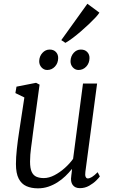

<svg xmlns="http://www.w3.org/2000/svg" viewBox="-20 -1018 617 1048"><path d="M187 10Q151 10 124 -2Q97 -14 82 -43Q67 -72 67 -123Q67 -140.5 68.2 -161.2Q69.5 -182 72 -205Q74.5 -228 77.5 -251.2Q80.5 -274.5 84 -296L113 -486L64 -510L70 -545L177 -566L196 -556L160 -292Q157.5 -270.5 154.8 -250.5Q152 -230.5 149.5 -211.5Q147 -192.5 145.5 -173.8Q144 -155 144 -136Q144 -99 153.2 -79.5Q162.5 -60 179.5 -53Q196.5 -46 219 -46Q247.5 -46 277.5 -61.8Q307.5 -77.5 334.2 -101.5Q361 -125.5 379 -151L433 -562H510L446 -80Q443.5 -61.5 447.5 -52.8Q451.5 -44 459 -44Q469 -44 482 -52Q495 -60 513 -78L525 -55Q521 -48.5 505.5 -33Q490 -17.5 466.8 -4.2Q443.5 9 416 9Q389 9 376.5 -9Q364 -27 369 -57Q369 -58.5 369.5 -62.5Q370 -66.5 370.8 -72Q371.5 -77.5 372 -83.2Q372.5 -89 373 -94L372 -95Q356.5 -75.5 337 -56.8Q317.5 -38 294 -23Q270.5 -8 243.8 1Q217 10 187 10ZM237.5 -636Q219.5 -636 206.5 -650.2Q193.5 -664.5 194 -685Q195 -711.5 211.8 -729.5Q228.5 -747.5 251 -747.5Q273 -747.5 285.5 -734Q298 -720.5 297.5 -700.5Q297 -673 279.8 -654.5Q262.5 -636 237.5 -636ZM408.5 -636Q390.5 -636 377.5 -650.2Q364.5 -664.5 365 -685Q366 -711.5 382.2 -729.5Q398.5 -747.5 421.5 -747.5Q443.5 -747.5 456.2 -734Q469 -720.5 468.5 -700.5Q468 -673 450.8 -654.5Q433.5 -636 408.5 -636ZM314.5 -799 457 -997.5 522.5 -949Q517 -939.5 501.8 -923Q486.5 -906.5 465.5 -886.5Q444.5 -866.5 421.2 -846.5Q398 -826.5 376 -810Q354 -793.5 337 -784Z"/></svg>

Font: Merriweather Light
Style: Italic
Weight: 300
Italic angle: -7.8°
Designer: Eben Sorkin
Foundry: Eben Sorkin
Version: Version 2.101